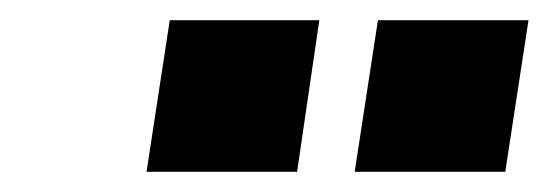

<svg xmlns="http://www.w3.org/2000/svg" viewBox="-20 -752 543 190"><path d="M125 -582ZM331 -582 354 -732H503L480 -582ZM125 -582 148 -732H296L274 -582Z"/></svg>

Font: Winston ExtraBold
Style: Italic
Weight: 800
Italic angle: -9°
Designer: Original fonts by Vernon Adams / Changes by Cristiano Sobral
Foundry: Original fonts by Vernon Adams / Changes by Cristiano Sobral
Version: Version 2.503;July 17, 2020;FontCreator 13.0.0.2655 64-bit